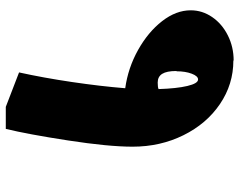

<svg xmlns="http://www.w3.org/2000/svg" viewBox="-104 -732 847 680"><g transform="rotate(90 320.0 -392.5)"><path d="M500 -438Q500 -353 478 -210Q456 -67 437 11H359L237 -36Q256 -122 271 -223.5Q286 -325 293 -412Q221 -422 157.5 -457.5Q94 -493 55.5 -542.5Q17 -592 17 -644Q17 -685 41 -720Q65 -755 106 -775.5Q147 -796 195 -796V-795Q279 -795 349 -747.5Q419 -700 459.5 -618Q500 -536 500 -438ZM273 -527Q289 -527 296 -530Q294 -594 285 -632Q276 -670 262 -670Q250 -670 241.5 -647.5Q233 -625 233 -594L232 -593Q232 -559 242 -543Q252 -527 273 -527Z"/></g></svg>

Font: Inknut Antiqua Black
Style: Regular
Weight: 900
Designer: Claus Eggers Sørensen
Foundry: Claus Eggers Sørensen
Version: Version 1.003; ttfautohint (v1.8.2) -l 8 -r 50 -G 200 -x 14 